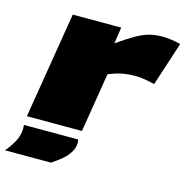

<svg xmlns="http://www.w3.org/2000/svg" viewBox="-158 -663 929 960"><g transform="rotate(15 306.5 -183.5)"><path d="M355 -550 342 -465Q392 -500 428 -521Q464 -542 496 -551Q528 -560 566 -560Q589 -560 613 -556.5Q637 -553 661 -547L587 -320Q557 -327 532.5 -331Q508 -335 482 -335Q454 -335 422.5 -329.5Q391 -324 349 -307L299 0H14L104 -550ZM11 46H291Q294 53 294 61Q294 90 278 114.5Q262 139 238 158.5Q214 178 190 193H-48Q-25 167 -6.5 133.5Q12 100 12 63Q12 58 11.5 54Q11 50 11 46Z"/></g></svg>

Font: Georama ExtraExtended Black
Style: Italic
Weight: 900
Width: 8
Italic angle: -9°
Designer: Jean-Baptiste Levee
Foundry: Production Type
Version: Version 1.000